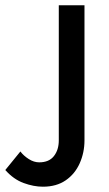

<svg xmlns="http://www.w3.org/2000/svg" viewBox="-137 -460 412 725"><path d="M25 245Q-10 245 -48 231Q-86 217 -117 182L-60 112Q-48 128 -28.5 140.5Q-9 153 11 153Q48 153 66.5 129.5Q85 106 85 70V-440H182V70Q182 116 164 156.5Q146 197 111 221Q76 245 25 245Z"/></svg>

Font: Teachers Medium
Style: Regular
Weight: 500
Designer: Alfredo Marco Pradil, Chank Diesel
Version: Version 1.001